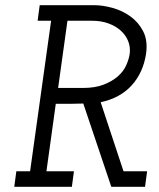

<svg xmlns="http://www.w3.org/2000/svg" viewBox="-20 -720 614 740"><path d="M43 -60H96L177 -640H125L133 -700H343Q376 -700 414 -689.5Q452 -679 483 -656.5Q514 -634 532 -599Q550 -564 543 -513Q532 -440 487.5 -391Q443 -342 368 -326L456 -60H547L539 0H409L301 -321Q288 -321 279.5 -320.5Q271 -320 257 -320H195L159 -60H265L257 0H35ZM204 -381H299Q347 -381 380 -394Q413 -407 434.5 -426Q456 -445 466.5 -468.5Q477 -492 480 -513Q483 -539 474 -561.5Q465 -584 446 -601.5Q427 -619 398.5 -629.5Q370 -640 336 -640H240Z"/></svg>

Font: Josefin Slab SemiBold
Style: Italic
Weight: 600
Italic angle: -12°
Designer: Santiago Orozco
Foundry: Typemade
Version: Version 2.000